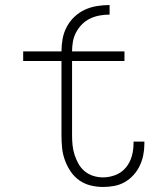

<svg xmlns="http://www.w3.org/2000/svg" viewBox="-20 -734 640 762"><path d="M389 8Q364 8 339.5 2Q315 -4 294.5 -18.5Q274 -33 260 -54Q246 -75 237.5 -98.5Q229 -122 226.5 -146.5Q224 -171 224 -196V-492H72V-530H224Q224 -555 228.5 -580Q233 -605 245 -627.5Q257 -650 275.5 -667.5Q294 -685 317 -695.5Q340 -706 365 -710Q390 -714 415 -714V-676Q395 -676 375.5 -672.5Q356 -669 338 -660.5Q320 -652 306 -638Q292 -624 282.5 -606.5Q273 -589 269.5 -569.5Q266 -550 266 -530H474V-492H266V-196Q266 -177 268 -157.5Q270 -138 276 -119.5Q282 -101 291.5 -84Q301 -67 316 -54.5Q331 -42 350 -36Q369 -30 389 -30Q414 -30 438.5 -39.5Q463 -49 479.5 -69Q496 -89 503 -114Q510 -139 510 -165Q510 -167 510 -168.5Q510 -170 510 -172H553Q553 -170 553 -167.5Q553 -165 553 -163Q553 -140 548.5 -118Q544 -96 534.5 -76Q525 -56 509.5 -39Q494 -22 474.5 -11Q455 0 433 4Q411 8 389 8Z"/></svg>

Font: Iosevka Curly Slab XLtEx
Style: Regular
Weight: 200
Width: 7
Monospace: yes
Designer: Belleve Invis
Foundry: Belleve Invis
Version: Version 11.1.0; ttfautohint (v1.8.3)